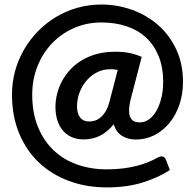

<svg xmlns="http://www.w3.org/2000/svg" viewBox="-20 -711 862 852"><path d="M582.5 -91.8Q548.8 -91.8 522 -107.9Q495.1 -124 484.9 -159.7Q455.1 -123.5 422.1 -107.9Q389.2 -92.3 351.1 -92.3Q319.8 -92.3 296.6 -103.3Q273.4 -114.3 257.6 -133.5Q241.7 -152.8 233.9 -179.2Q226.1 -205.6 226.1 -236.3Q226.1 -265.1 233.4 -294.4Q240.7 -323.7 255.1 -350.8Q269.5 -377.9 291.3 -401.6Q313 -425.3 342.5 -443.1Q372.1 -460.9 408.7 -471.2Q445.3 -481.4 489.7 -481.4Q528.3 -481.4 555.7 -475.6Q583 -469.7 608.9 -458.5L560.5 -272.9Q552.7 -241.2 552.7 -219.7Q552.7 -204.6 556.4 -194.6Q560.1 -184.6 566.4 -178.5Q572.8 -172.4 581.8 -170.2Q590.8 -168 601.1 -168Q622.1 -168 640.9 -181.2Q659.7 -194.3 673.6 -218.5Q687.5 -242.7 695.8 -275.6Q704.1 -308.6 704.1 -347.7Q704.1 -412.6 683.8 -462.2Q663.6 -511.7 627.4 -544.9Q591.3 -578.1 540.8 -594.7Q490.2 -611.3 430.2 -611.3Q364.7 -611.3 308.6 -586.7Q252.4 -562 211.2 -519Q169.9 -476.1 146.5 -417.5Q123 -358.9 123 -291.5Q123 -209.5 148.7 -147.2Q174.3 -85 218.8 -43.2Q263.2 -1.5 323.5 19.5Q383.8 40.5 453.6 40.5Q492.2 40.5 525.6 36.4Q559.1 32.2 587.2 24.9Q615.2 17.6 638.2 8.3Q661.1 -1 679.2 -11.7Q689 -17.1 696.3 -17.1Q710.9 -17.1 716.8 -1L733.9 43.5Q681.6 77.6 612.1 99.1Q542.5 120.6 453.6 120.6Q363.3 120.6 286.1 92Q209 63.5 152.8 10.3Q96.7 -43 64.9 -119.4Q33.2 -195.8 33.2 -291.5Q33.2 -345.2 46.9 -395.5Q60.5 -445.8 86.2 -490.2Q111.8 -534.7 147.7 -571.5Q183.6 -608.4 227.5 -635Q271.5 -661.6 322.8 -676.3Q374 -690.9 430.2 -690.9Q501 -690.9 566.4 -667.2Q631.8 -643.6 682.1 -599.4Q732.4 -555.2 762.2 -491.5Q792 -427.7 792 -347.7Q792 -293.9 776.4 -247.3Q760.7 -200.7 732.4 -166Q704.1 -131.3 666 -111.6Q627.9 -91.8 582.5 -91.8ZM375.5 -171.9Q388.7 -171.9 401.9 -176Q415 -180.2 427 -190.4Q439 -200.7 449 -217.5Q459 -234.4 465.8 -259.8L502.4 -400.9Q486.3 -403.8 469.2 -403.8Q438 -403.8 411.1 -390.4Q384.3 -377 364.5 -354Q344.7 -331.1 333.3 -301.3Q321.8 -271.5 321.8 -239.3Q321.8 -207.5 335.4 -189.7Q349.1 -171.9 375.5 -171.9Z"/></svg>

Font: Kantumruy
Style: Bold
Weight: 600
Foundry: Sovichet Tep
Version: Version 1.20 August 16, 2013